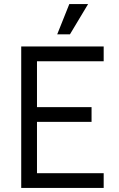

<svg xmlns="http://www.w3.org/2000/svg" viewBox="-20 -930 588 950"><path d="M493 -700V-627H163V-400H433V-327H163V-73H493V0H85V-700ZM416 -910 326 -760H263L323 -910Z"/></svg>

Font: MedMera Sans
Style: Regular
Weight: 400
Designer: Kasper Nordkvist
Foundry: UNCUT.wtf
Version: Version 1.300